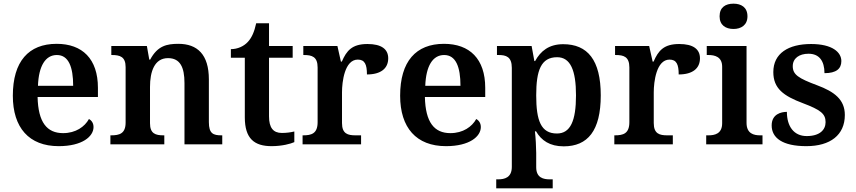

<svg xmlns="http://www.w3.org/2000/svg" viewBox="-20 -787 4669 1047"><path d="M300 10C429 10 490 -43 490 -94C490 -115 480 -130 465 -138C442 -96 393 -61 324 -61C236 -61 188 -120 185 -258H514V-308C514 -466 429 -548 289 -548C136 -548 50 -452 50 -265C50 -91 138 10 300 10ZM379 -319H187C191 -428 228 -487 290 -487C354 -487 379 -422 379 -319Z M582 0H876V-49H872C828 -49 798 -58 798 -115V-313C798 -396 822 -470 896 -470C962 -470 986 -421 986 -334V0H1192V-49H1188C1143 -49 1119 -58 1119 -121V-354C1119 -490 1056 -548 953 -548C889 -548 839 -537 799 -462H794L781 -536H587V-487H590C634 -487 665 -478 665 -421V-119C665 -58 631 -49 586 -49H582Z M1461 10C1518 10 1566 -3 1585 -12V-70C1564 -65 1542 -62 1517 -62C1470 -62 1447 -90 1447 -153V-472H1576V-536H1447V-660H1377C1367 -613 1352 -580 1331 -558C1310 -535 1276 -519 1239 -519V-472H1315V-147C1315 -31 1367 10 1461 10Z M1630 0H1949V-49H1919C1877 -49 1845 -57 1845 -116V-284C1845 -340 1859 -462 1931 -462C1969 -462 1981 -436 1981 -381C2057 -381 2097 -414 2097 -469C2097 -519 2060 -547 1984 -547C1900 -547 1870 -511 1844 -451H1839L1820 -536H1634V-487H1637C1681 -487 1712 -478 1712 -419V-121C1712 -58 1678 -49 1633 -49H1630Z M2412 10C2541 10 2602 -43 2602 -94C2602 -115 2592 -130 2577 -138C2554 -96 2505 -61 2436 -61C2348 -61 2300 -120 2297 -258H2626V-308C2626 -466 2541 -548 2401 -548C2248 -548 2162 -452 2162 -265C2162 -91 2250 10 2412 10ZM2491 -319H2299C2303 -428 2340 -487 2402 -487C2466 -487 2491 -422 2491 -319Z M2686 240H2994V191H2978C2944 191 2904 183 2904 125V47C2904 19 2901 -39 2897 -71H2903C2932 -21 2978 11 3054 11C3185 11 3256 -74 3256 -267C3256 -460 3184 -546 3051 -546C2974 -546 2928 -509 2898 -454H2894L2879 -536H2690V-487H2699C2739 -487 2771 -478 2771 -417V123C2771 182 2731 191 2696 191H2686ZM3017 -59C2930 -59 2904 -129 2904 -267C2904 -403 2930 -475 3018 -475C3091 -475 3121 -403 3121 -267C3121 -129 3091 -59 3017 -59Z M3330 0H3649V-49H3619C3577 -49 3545 -57 3545 -116V-284C3545 -340 3559 -462 3631 -462C3669 -462 3681 -436 3681 -381C3757 -381 3797 -414 3797 -469C3797 -519 3760 -547 3684 -547C3600 -547 3570 -511 3544 -451H3539L3520 -536H3334V-487H3337C3381 -487 3412 -478 3412 -419V-121C3412 -58 3378 -49 3333 -49H3330Z M3980 -629C4021 -629 4056 -650 4056 -698C4056 -748 4021 -767 3980 -767C3937 -767 3904 -748 3904 -698C3904 -650 3937 -629 3980 -629ZM3831 0H4138V-49H4125C4091 -49 4051 -58 4051 -117V-536H3834V-487H3843C3877 -487 3918 -478 3918 -423V-115C3918 -57 3877 -49 3843 -49H3831Z M4377 10C4508 10 4587 -51 4587 -160C4587 -244 4530 -287 4436 -322C4334 -360 4303 -380 4303 -426C4303 -469 4338 -494 4389 -494C4447 -494 4476 -455 4476 -388C4540 -388 4568 -412 4568 -454C4568 -502 4519 -547 4403 -547C4279 -547 4197 -496 4197 -394C4197 -305 4252 -264 4359 -224C4454 -188 4482 -167 4482 -121C4482 -78 4449 -45 4379 -45C4309 -45 4271 -98 4271 -177C4240 -177 4188 -165 4188 -103C4188 -35 4247 10 4377 10Z"/></svg>

Font: Noto Serif Oriya SemiBold
Style: Regular
Weight: 600
Designer: David Williams
Foundry: Google LLC, David Williams
Version: Version 1.051